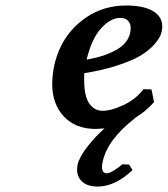

<svg xmlns="http://www.w3.org/2000/svg" viewBox="-20 -459 610 698"><path d="M569.8 -362.8Q569.8 -348.6 564.5 -333.5Q559.1 -318.4 540.8 -297.4Q522.5 -276.4 493.2 -258.3Q463.9 -240.2 410.2 -222.2Q356.4 -204.1 286.1 -192.9V-167Q286.1 -108.9 304.7 -82.5Q323.2 -56.2 353 -56.2Q384.3 -56.2 429 -77.1Q473.6 -98.1 502 -134.8L530.8 -133.8L540 -87.9Q511.7 -55.2 470.2 -29.8H471.2Q369.6 49.3 353 129.9Q344.7 170.9 368.2 170.9Q377.4 170.9 394.3 160.6Q411.1 150.4 424.8 138.2L449.2 139.2L461.9 159.2Q398.4 219.2 335 219.2Q294.9 219.2 274.9 197.5Q254.9 175.8 262.2 139.2Q269 110.8 297.9 74Q326.7 37.1 359.9 7.8Q337.4 9.8 329.1 9.8Q253.9 9.8 211.9 -35.9Q169.9 -81.5 169.9 -151.9Q169.9 -226.6 201.9 -291.5Q233.9 -356.4 296.4 -397.7Q358.9 -439 439 -439Q501 -439 535.4 -419.2Q569.8 -399.4 569.8 -362.8ZM455.1 -356.9Q455.1 -373.5 445.3 -383.8Q435.5 -394 417 -394Q382.8 -394 348.1 -356.7Q313.5 -319.3 294.9 -242.2Q327.6 -248 354.7 -256.8Q381.8 -265.6 405.3 -279.1Q428.7 -292.5 441.9 -312.5Q455.1 -332.5 455.1 -356.9Z"/></svg>

Font: Linear Smooth
Style: Bold Italic
Weight: 700
Designer: Philipp H. Poll, Flanker
Foundry: Philipp H. Poll, reworked by Flanker
Version: Version 1.061 | FøM Fix